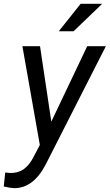

<svg xmlns="http://www.w3.org/2000/svg" viewBox="-64 -770 575 1005"><path d="M204.6 -133.3 392.6 -528.3H490.2L176.8 87.9Q111.3 216.3 8.8 214.8Q-9.3 214.4 -44.4 206.1L-36.6 132.8L-13.7 135.3Q28.3 137.2 58.8 116.5Q89.4 95.7 112.8 49.3L144.5 -11.2L53.2 -528.3H145.5ZM357.9 -750H470.7L321.3 -606.4H243.7Z"/></svg>

Font: TypoPRO Roboto
Style: Italic
Weight: 400
Italic angle: -12°
Designer: Google
Version: Version 2.136; 2016